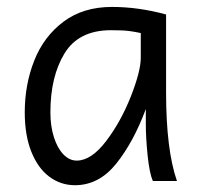

<svg xmlns="http://www.w3.org/2000/svg" viewBox="-20 -528 584 560"><path d="M405.3 -167V-210Q369.6 -113.8 319.1 -50.8Q268.6 12.2 198.7 12.2Q157.2 12.2 124 -12.5Q90.8 -37.1 71.5 -85.2Q52.2 -133.3 52.2 -200.2Q52.2 -281.7 80.1 -351.8Q107.9 -421.9 165.3 -464.8Q222.7 -507.8 306.6 -507.8Q383.3 -507.8 464.4 -485.8V-258.8Q464.4 -91.3 496.1 0H425.8Q416 -22.5 410.6 -74.2Q405.3 -126 405.3 -167ZM303.7 -439.9Q209.5 -439.9 168.2 -372.3Q127 -304.7 127 -200.2Q127 -160.2 137.2 -127.9Q147.5 -95.7 165 -77.6Q182.6 -59.6 203.6 -59.6Q246.1 -59.6 289.3 -116.2Q332.5 -172.9 361.6 -246.6Q390.6 -320.3 390.6 -359.9V-431.6Q373 -435.5 355.5 -437.7Q337.9 -439.9 303.7 -439.9Z"/></svg>

Font: Lesson One Light
Style: Regular
Weight: 300
Designer: But Ko, Victor Gaultney, Annie Olsen, Julie Remington, Don Collingsworth, Eric Hays, Becca Hirsbrunner
Version: Version 1.100